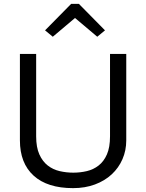

<svg xmlns="http://www.w3.org/2000/svg" viewBox="-20 -961 756 993"><path d="M167 -682V-256Q167 -199 183.5 -162.5Q200 -126 227 -105Q254 -84 288.5 -76Q323 -68 359 -68Q395 -68 429 -76Q463 -84 490 -105Q517 -126 533 -162.5Q549 -199 549 -256V-682H633V-235Q633 -183 613.5 -138Q594 -93 558 -59.5Q522 -26 471 -7Q420 12 358 12Q225 12 154 -52.5Q83 -117 83 -235V-682ZM348 -941H388L523 -804L483 -771L368 -868L253 -771L213 -804Z"/></svg>

Font: Actor
Style: Regular
Weight: 400
Designer: Thomas Junold
Foundry: Thomas Junold
Version: Version 1.001